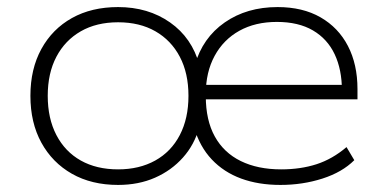

<svg xmlns="http://www.w3.org/2000/svg" viewBox="-20 -515 1092 543"><path d="M314 8Q239 8 183.5 -23.5Q128 -55 97 -111.5Q66 -168 66 -244Q66 -320 97 -376.5Q128 -433 183.5 -464Q239 -495 314 -495Q399 -495 461 -451.5Q523 -408 544 -331H531Q553 -408 615.5 -451.5Q678 -495 765 -495Q836 -495 886.5 -466Q937 -437 964 -385Q991 -333 991 -263V-234H542V-275H968L947 -259Q947 -318 926.5 -361.5Q906 -405 865 -429Q824 -453 763 -453Q702 -453 657 -428Q612 -403 587 -357Q562 -311 562 -249V-243Q562 -175 587.5 -129Q613 -83 661 -59.5Q709 -36 775 -36Q830 -36 875 -50.5Q920 -65 960 -99L982 -62Q948 -28 892 -10Q836 8 773 8Q711 8 662 -10Q613 -28 579 -64Q545 -100 529 -154H543Q530 -106 497.5 -69.5Q465 -33 418.5 -12.5Q372 8 314 8ZM314 -36Q374 -36 419 -61Q464 -86 488.5 -133Q513 -180 513 -244Q513 -308 488.5 -354.5Q464 -401 419.5 -426.5Q375 -452 314 -452Q253 -452 208.5 -426.5Q164 -401 139.5 -354.5Q115 -308 115 -244Q115 -180 139.5 -133Q164 -86 208.5 -61Q253 -36 314 -36Z"/></svg>

Font: Nunito Sans 10pt SemiExpanded ExtraLight
Style: Regular
Weight: 250
Width: 6
Designer: Vernon Adams
Foundry: Vernon Adams
Version: Version 3.101;gftools[0.9.27]